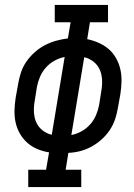

<svg xmlns="http://www.w3.org/2000/svg" viewBox="-20 -755 540 775"><path d="M94 0V-70H166L178 -140Q153 -144 130.5 -153.5Q108 -163 90.5 -178.5Q73 -194 61 -214.5Q49 -235 43.5 -258.5Q38 -282 38.5 -307.5Q39 -333 43 -359L53 -415Q57 -439 64.5 -462Q72 -485 86 -505.5Q100 -526 119.5 -543.5Q139 -561 161 -572.5Q183 -584 206.5 -590.5Q230 -597 254 -600L265 -665H201V-735H416V-665H343L332 -597Q356 -592 378.5 -582Q401 -572 418.5 -557Q436 -542 448 -521Q460 -500 465.5 -476.5Q471 -453 470.5 -427.5Q470 -402 466 -376L456 -320Q452 -296 444.5 -273.5Q437 -251 423 -230Q409 -209 390 -192Q371 -175 349 -163Q327 -151 303.5 -145Q280 -139 256 -138L245 -70H308V0ZM189 -211 241 -525Q220 -521 200 -510Q180 -499 165 -482Q150 -465 141.5 -445Q133 -425 129 -404L120 -347Q116 -325 117 -302.5Q118 -280 126.5 -261Q135 -242 151.5 -229Q168 -216 189 -211ZM268 -210Q289 -214 309 -225Q329 -236 344 -253Q359 -270 367.5 -290Q376 -310 380 -331L389 -388Q393 -410 392 -432.5Q391 -455 382.5 -474Q374 -493 357.5 -506Q341 -519 320 -524Z"/></svg>

Font: Iosevka Curly Slab Oblique
Style: Regular
Weight: 400
Italic angle: -9°
Monospace: yes
Designer: Belleve Invis
Foundry: Belleve Invis
Version: Version 11.1.0; ttfautohint (v1.8.3)